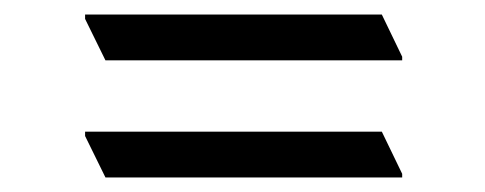

<svg xmlns="http://www.w3.org/2000/svg" viewBox="-20 -505 667 264"><path d="M533 -422H125L97 -479V-485H505L533 -427ZM533 -261H125L97 -318V-324H505L533 -266Z"/></svg>

Font: Halant
Style: Regular
Weight: 400
Designer: Hitesh Malaviya (Devanagari), Satya Rajpurohit (Latin)
Foundry: Indian Type Foundry
Version: Version 1.101;PS 1.0;hotconv 1.0.78;makeotf.lib2.5.61930; tt